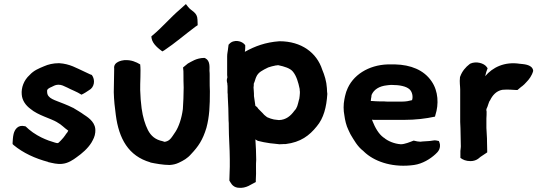

<svg xmlns="http://www.w3.org/2000/svg" viewBox="-20 -806 2678 945"><path d="M42 -97 47 -92C94 -53 153 -26 217 -9V-8H218C237 -4 263 4 289 0C316 -3 341 -20 357 -32C384 -51 412 -75 430 -104C439 -120 447 -134 449 -155V-158C453 -199 421 -224 394 -241C378 -253 358 -264 342 -274L341 -275H340C324 -283 310 -289 295 -295C250 -314 212 -320 212 -354V-355C210 -367 219 -372 238 -380L239 -381H240C247 -385 256 -389 268 -389C284 -389 293 -383 311 -375C331 -364 358 -355 381 -340C396 -347 406 -354 418 -362C445 -376 450 -413 432 -437C419 -441 411 -447 394 -454C358 -470 324 -492 271 -495H270C242 -495 217 -489 197 -480C171 -469 147 -460 126 -437C97 -411 84 -374 87 -341C89 -311 107 -287 130 -270C168 -238 228 -224 262 -204V-203H263C281 -194 298 -175 316 -163C316 -161 309 -150 303 -144V-143C295 -132 289 -124 279 -114C269 -104 267 -100 259 -102C248 -104 235 -110 220 -114C196 -123 171 -134 142 -154C128 -164 116 -174 106 -184L101 -185C67 -193 52 -167 47 -147C43 -131 43 -114 42 -103Z M540 -352C541 -313 545 -275 550 -240C565 -124 612 -38 720 -7V-6H721C745 -1 783 6 814 6H815C831 5 845 2 860 -5C883 -16 902 -26 921 -48C956 -85 978 -117 996 -177C1011 -233 1013 -285 1013 -356V-357C1012 -377 1012 -393 1012 -406V-435C1012 -442 1012 -449 1011 -458C1011 -474 1015 -507 991 -519L987 -521H984C946 -520 923 -503 904 -493L903 -492L881 -474C883 -463 883 -449 883 -435C883 -419 883 -400 884 -375C884 -333 882 -306 880 -269C874 -223 860 -183 844 -158C835 -145 823 -125 815 -119C810 -114 798 -108 789 -108C789 -108 787 -109 784 -110H782L781 -111C745 -118 723 -137 708 -166C694 -194 683 -229 677 -273C673 -302 671 -331 670 -363C669 -396 674 -456 670 -489C650 -501 626 -512 592 -510C581 -509 537 -502 542 -468C542 -433 540 -387 540 -352ZM725 -627 726 -618C731 -588 763 -565 779 -553L788 -558C842 -594 890 -636 941 -674L953 -682L952 -709C951 -747 922 -750 905 -773L895 -786L866 -760C818 -719 778 -671 732 -633Z M1098 -436C1098 -434 1099 -432 1099 -427V-424C1095 -414 1096 -405 1099 -395V-391C1100 -386 1100 -381 1100 -374V-350C1101 -346 1101 -339 1101 -332C1103 -294 1105 -253 1105 -214V-213C1106 -205 1106 -195 1106 -185C1106 -130 1111 -75 1111 -22V15C1111 37 1109 56 1109 78V83C1115 91 1122 114 1151 118H1152C1193 123 1218 99 1239 90V81C1240 59 1241 40 1240 15C1240 4 1240 -7 1241 -19V-20C1241 -54 1239 -87 1237 -120C1239 -118 1244 -116 1247 -114L1248 -113C1268 -108 1287 -104 1309 -101C1324 -99 1342 -98 1355 -96H1357C1366 -96 1374 -97 1378 -97H1386C1460 -106 1503 -139 1539 -184C1573 -224 1587 -279 1591 -343V-344C1591 -349 1590 -352 1590 -352C1590 -360 1589 -367 1589 -371V-372C1587 -406 1577 -437 1566 -463C1539 -547 1463 -603 1356 -603H1355C1286 -598 1234 -578 1187 -552H1186L1185 -551C1186 -556 1187 -564 1187 -570V-583C1173 -606 1129 -614 1108 -589L1105 -586C1104 -579 1103 -567 1102 -563V-562C1101 -553 1098 -542 1098 -528ZM1228 -374V-377C1229 -381 1229 -387 1229 -389V-394C1235 -407 1237 -419 1241 -427C1251 -451 1272 -460 1300 -474C1310 -478 1324 -481 1338 -484H1343L1346 -485H1350C1379 -479 1409 -470 1422 -453C1439 -432 1448 -402 1455 -368C1455 -364 1455 -361 1456 -355V-348C1456 -344 1454 -323 1453 -319V-318L1452 -317C1445 -289 1443 -275 1429 -261C1411 -236 1388 -216 1353 -215C1347 -215 1340 -217 1328 -218C1317 -220 1307 -224 1295 -229C1291 -231 1287 -236 1280 -241C1271 -252 1259 -262 1251 -271C1249 -274 1247 -279 1237 -285C1235 -299 1232 -317 1230 -333C1230 -341 1230 -351 1229 -360C1229 -363 1229 -366 1228 -374Z M1675 -238C1678 -215 1684 -188 1695 -166C1698 -159 1701 -153 1704 -147L1705 -146V-145C1722 -117 1739 -85 1768 -63C1772 -60 1773 -57 1781 -51C1833 -7 1919 20 2018 6C2060 0 2098 -24 2123 -47C2128 -52 2137 -59 2142 -71C2149 -90 2145 -100 2140 -112C2130 -114 2122 -117 2109 -114C2094 -111 2086 -112 2064 -110H2062C2050 -108 2049 -108 2034 -110L2016 -114C1998 -107 1972 -96 1953 -96C1921 -98 1888 -112 1870 -128H1869L1868 -129C1844 -146 1826 -178 1813 -211C1812 -213 1812 -214 1811 -217C1815 -216 1821 -216 1828 -216H1969C2025 -216 2075 -222 2121 -232L2123 -240C2140 -292 2138 -357 2104 -406C2066 -462 2001 -487 1925 -489H1888C1795 -486 1714 -437 1686 -359V-358L1685 -357C1683 -349 1680 -342 1678 -332L1675 -317C1670 -292 1670 -263 1675 -238ZM1805 -309C1805 -316 1807 -325 1808 -330V-333C1808 -334 1808 -335 1809 -339C1820 -365 1846 -382 1884 -386C1888 -387 1895 -387 1904 -388H1908C1948 -388 1979 -381 1995 -367C2009 -355 2014 -330 2008 -313C1993 -309 1978 -306 1959 -306H1891C1883 -306 1877 -306 1870 -307H1848C1835 -307 1824 -308 1810 -309Z M2244 -426C2241 -400 2245 -383 2245 -366V-206C2246 -184 2247 -165 2247 -143C2247 -126 2248 -108 2248 -94V-93C2249 -85 2247 -74 2246 -63V-29C2258 -20 2273 -13 2296 -13C2311 -13 2325 -18 2334 -25L2345 -34C2355 -41 2368 -49 2378 -56V-63C2378 -78 2377 -95 2377 -109C2377 -119 2377 -129 2376 -140C2376 -154 2374 -164 2374 -176V-223C2375 -235 2375 -247 2375 -256V-258L2374 -260V-269C2382 -283 2385 -305 2392 -312C2403 -335 2421 -358 2452 -364C2483 -367 2507 -363 2521 -363H2527C2534 -368 2539 -374 2547 -380H2548C2557 -387 2564 -394 2571 -402C2584 -415 2598 -434 2604 -456V-460C2598 -491 2551 -490 2540 -492H2539C2463 -504 2404 -474 2368 -431C2371 -444 2375 -459 2380 -470L2375 -477C2362 -495 2324 -506 2295 -493L2294 -492L2292 -491C2272 -476 2254 -455 2245 -429L2244 -427Z"/></svg>

Font: Hussar Pisanka
Style: Bd
Weight: 700
Designer: Robert Jablonski
Foundry: Cannot Into Space Fonts
Version: Version 1.070